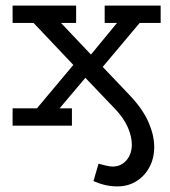

<svg xmlns="http://www.w3.org/2000/svg" viewBox="-20 -449 609 686"><path d="M399 217Q378 217 357.5 212.5Q337 208 314 198L332 136Q347 140 360 143Q373 146 383 146Q412 146 431.5 124Q451 102 451 67Q451 39 436.5 5.5Q422 -28 389 -62L285 -171L193 -62H237V0H25V-62H112L242 -217L100 -367H25V-429H252V-367H198L305 -254L398 -367H354V-429H554V-367H479L347 -210L445 -107Q491 -58 511 -11.5Q531 35 531 76Q531 117 513.5 149Q496 181 466.5 199Q437 217 399 217Z"/></svg>

Font: Podkova
Style: Regular
Weight: 400
Designer: Ilya Yudin
Foundry: Cyreal (www.cyreal.org)
Version: Version 2.103